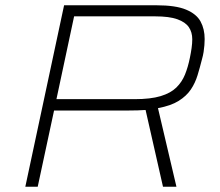

<svg xmlns="http://www.w3.org/2000/svg" viewBox="-20 -708 836 728"><path d="M76 0 223 -688H573Q646 -688 685.5 -671.5Q725 -655 740.5 -626.5Q756 -598 756 -560Q756 -549 755 -536.5Q754 -524 752 -511Q750 -498 746 -484Q738 -452 729 -422.5Q720 -393 703.5 -368.5Q687 -344 657.5 -325.5Q628 -307 579 -298L649 0H598L532 -291Q518 -290 502 -289.5Q486 -289 469 -289H185L123 0ZM194 -332H490Q551 -332 589 -343.5Q627 -355 648.5 -376Q670 -397 681.5 -425.5Q693 -454 700 -489Q704 -508 706.5 -526Q709 -544 709 -559Q709 -586 696 -605Q683 -624 652.5 -635Q622 -646 568 -646H261Z"/></svg>

Font: Saira Expanded ExtraLight
Style: Italic
Weight: 250
Width: 7
Italic angle: -12°
Designer: Hector Gatti with collaboration of the Omnibus-Type team
Foundry: Omnibus-Type
Version: Version 1.101